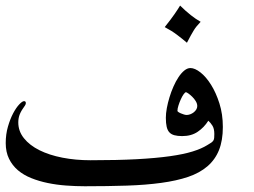

<svg xmlns="http://www.w3.org/2000/svg" viewBox="-20 -687 887 671"><path d="M609.4 -667.5Q647.9 -629.4 681.2 -610.8Q672.4 -601.6 666.7 -594.5Q661.1 -587.4 656.5 -579.8Q651.9 -572.3 646.5 -562.5Q641.1 -552.7 633.3 -537.6Q616.7 -551.8 598.6 -565.4Q580.6 -579.1 555.7 -592.3Q578.6 -621.1 590.8 -638.9Q603 -656.7 609.4 -667.5ZM758.8 -243.2Q758.8 -196.3 745.4 -162.6Q731.9 -128.9 704.8 -105.7Q677.7 -82.5 637.5 -68.8Q597.2 -55.2 543.5 -47.9Q489.7 -40.5 423.1 -38.3Q356.4 -36.1 276.4 -36.1Q244.1 -36.1 210.9 -38.6Q177.7 -41 147 -47.4Q116.2 -53.7 89.4 -64.5Q62.5 -75.2 42.7 -92Q22.9 -108.9 11.5 -132.3Q0 -155.8 0 -187Q0 -217.8 7.8 -244.6Q15.6 -271.5 26.1 -291.3Q36.6 -311 47.4 -322.3Q58.1 -333.5 64 -333.5Q70.3 -333.5 70.3 -326.7Q70.3 -322.8 67.4 -318.4Q54.7 -301.3 49.3 -288.1Q43.9 -274.9 43.9 -259.3Q43.9 -228.5 63.7 -203.9Q83.5 -179.2 117.7 -162.1Q151.9 -145 198 -136Q244.1 -127 296.4 -127Q389.6 -127 457.5 -130.6Q525.4 -134.3 573.7 -141.1Q622.1 -147.9 653.3 -157.7Q684.6 -167.5 704.1 -179.7Q713.4 -185.1 718.3 -188.5Q723.1 -191.9 725.6 -195.8Q728 -199.7 728.5 -205.1Q729 -210.4 729 -218.8Q729 -237.3 722.4 -247.8Q715.8 -258.3 708 -265.1Q693.4 -241.7 671.1 -226.6Q648.9 -211.4 616.7 -211.4Q600.6 -211.4 589.6 -214.4Q578.6 -217.3 572 -224.4Q565.4 -231.4 562.5 -243.9Q559.6 -256.3 559.6 -275.4Q559.6 -290.5 563 -309.1Q566.4 -327.6 572.3 -346.9Q578.1 -366.2 586.2 -384.5Q594.2 -402.8 603.8 -417.2Q613.3 -431.6 624 -440.4Q634.8 -449.2 645.5 -449.2Q661.1 -449.2 680.7 -433.8Q700.2 -418.5 717.5 -390.9Q734.9 -363.3 746.8 -325.7Q758.8 -288.1 758.8 -243.2ZM669.4 -316.4Q669.4 -324.7 664.1 -333.5Q658.7 -342.3 651.6 -349.1Q644.5 -356 638.2 -360.4Q631.8 -364.7 629.9 -364.7Q627 -364.7 621.8 -357.7Q616.7 -350.6 612.1 -340.3Q607.4 -330.1 603.8 -318.8Q600.1 -307.6 600.1 -299.3Q600.1 -297.9 603.5 -295.4Q606.9 -293 612.1 -290.8Q617.2 -288.6 622.8 -286.9Q628.4 -285.2 632.3 -285.2Q638.2 -285.2 644.8 -287.6Q651.4 -290 657 -294.4Q662.6 -298.8 666 -304.4Q669.4 -310.1 669.4 -316.4Z"/></svg>

Font: XB Niloofar
Style: Regular
Weight: 400
Designer: Behnam
Foundry: Irmug
Version: Version 7.201 2008